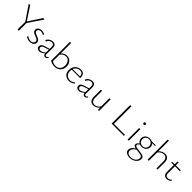

<svg xmlns="http://www.w3.org/2000/svg" viewBox="456 -2621 4818 4818"><g transform="rotate(45 2865.0 -212.5)"><path d="M338 -275V0H293V-274L33 -658H84L315 -308L544 -658H596Z M585 -44 609 -72Q630 -51 661.5 -39Q693 -27 728 -27Q773 -27 801.5 -50.5Q830 -74 830 -109Q830 -143 804.5 -161Q779 -179 728 -198Q689 -212 665.5 -224Q642 -236 626 -256.5Q610 -277 610 -309Q610 -358 647.5 -386Q685 -414 741 -414Q772 -414 802.5 -405.5Q833 -397 855 -382L835 -352Q817 -368 792 -376Q767 -384 740 -384Q701 -384 677 -364.5Q653 -345 653 -314Q653 -282 677.5 -265Q702 -248 752 -229Q792 -214 815.5 -201.5Q839 -189 855.5 -168Q872 -147 872 -114Q872 -63 831.5 -29.5Q791 4 726 4Q683 4 646 -9.5Q609 -23 585 -44Z M1350 -51Q1338 -26 1318.5 -11Q1299 4 1273 4Q1243 4 1226 -14Q1209 -32 1207 -67Q1166 -32 1131.5 -14Q1097 4 1062 4Q1021 4 994 -20Q967 -44 967 -84Q967 -156 1069 -186L1207 -226L1208 -292Q1209 -339 1189 -361Q1169 -383 1135 -383Q1095 -383 1060 -359.5Q1025 -336 1017 -294L977 -297Q981 -330 1006.5 -357Q1032 -384 1069 -399.5Q1106 -415 1145 -415Q1196 -415 1222 -383.5Q1248 -352 1247 -296L1244 -78Q1243 -54 1252 -41.5Q1261 -29 1278 -29Q1292 -29 1305.5 -37.5Q1319 -46 1328 -62ZM1075 -30Q1102 -30 1132.5 -45.5Q1163 -61 1206 -94L1207 -198L1080 -156Q1042 -144 1027 -127.5Q1012 -111 1012 -89Q1012 -61 1029.5 -45.5Q1047 -30 1075 -30Z M1823 -213Q1823 -152 1796.5 -102.5Q1770 -53 1721 -24.5Q1672 4 1606 4Q1554 4 1509.5 -9Q1465 -22 1442 -45V-707L1484 -714V-341Q1549 -415 1644 -415Q1695 -415 1735.5 -389.5Q1776 -364 1799.5 -318Q1823 -272 1823 -213ZM1778 -206Q1778 -285 1737.5 -334Q1697 -383 1633 -383Q1591 -383 1552 -361Q1513 -339 1484 -295V-69Q1503 -49 1538 -38Q1573 -27 1616 -27Q1690 -27 1734 -77Q1778 -127 1778 -206Z M2270 -60Q2202 4 2118 4Q2029 4 1975 -49Q1921 -102 1921 -191Q1921 -257 1948.5 -308Q1976 -359 2024 -387Q2072 -415 2132 -415Q2200 -415 2234 -377Q2268 -339 2268 -272Q2268 -256 2267 -248H1966Q1960 -223 1960 -195Q1960 -120 2005 -74Q2050 -28 2124 -28Q2192 -28 2249 -82ZM1974 -275H2231Q2230 -384 2130 -384Q2076 -384 2034.5 -355Q1993 -326 1974 -275Z M2751 -51Q2739 -26 2719.5 -11Q2700 4 2674 4Q2644 4 2627 -14Q2610 -32 2608 -67Q2567 -32 2532.5 -14Q2498 4 2463 4Q2422 4 2395 -20Q2368 -44 2368 -84Q2368 -156 2470 -186L2608 -226L2609 -292Q2610 -339 2590 -361Q2570 -383 2536 -383Q2496 -383 2461 -359.5Q2426 -336 2418 -294L2378 -297Q2382 -330 2407.5 -357Q2433 -384 2470 -399.5Q2507 -415 2546 -415Q2597 -415 2623 -383.5Q2649 -352 2648 -296L2645 -78Q2644 -54 2653 -41.5Q2662 -29 2679 -29Q2693 -29 2706.5 -37.5Q2720 -46 2729 -62ZM2476 -30Q2503 -30 2533.5 -45.5Q2564 -61 2607 -94L2608 -198L2481 -156Q2443 -144 2428 -127.5Q2413 -111 2413 -89Q2413 -61 2430.5 -45.5Q2448 -30 2476 -30Z M3185 -414V-3L3149 3L3144 -80Q3113 -39 3067.5 -17.5Q3022 4 2977 4Q2914 4 2877 -38Q2840 -80 2840 -154V-407L2882 -414V-166Q2882 -101 2911 -64.5Q2940 -28 2992 -28Q3034 -28 3075 -52Q3116 -76 3142 -125V-407Z M4068 -36V0H3633V-658H3677V-36Z M4199 -407 4241 -414V0H4199ZM4185 -583Q4185 -599 4194.5 -608.5Q4204 -618 4220 -618Q4235 -618 4245 -608.5Q4255 -599 4255 -583Q4255 -568 4245 -558.5Q4235 -549 4220 -549Q4204 -549 4194.5 -558.5Q4185 -568 4185 -583Z M4799 -371H4700Q4740 -331 4740 -272Q4740 -229 4718.5 -194Q4697 -159 4658.5 -139Q4620 -119 4573 -119Q4540 -119 4510 -130Q4483 -114 4469.5 -98.5Q4456 -83 4456 -65Q4456 -45 4472 -34.5Q4488 -24 4517.5 -18.5Q4547 -13 4604 -7Q4673 0 4710.5 9Q4748 18 4769 39.5Q4790 61 4790 101Q4790 152 4758.5 195Q4727 238 4673.5 263.5Q4620 289 4557 289Q4483 289 4435.5 255.5Q4388 222 4388 167Q4388 126 4416.5 86Q4445 46 4502 14Q4462 6 4440.5 -9.5Q4419 -25 4419 -53Q4419 -80 4434.5 -101Q4450 -122 4482 -143Q4450 -163 4432 -194.5Q4414 -226 4414 -265Q4414 -308 4435.5 -342Q4457 -376 4495.5 -395.5Q4534 -415 4581 -415Q4630 -415 4667 -395L4799 -400ZM4700 -266Q4700 -319 4665 -353Q4630 -387 4575 -387Q4522 -387 4488 -353.5Q4454 -320 4454 -268Q4454 -216 4489 -182Q4524 -148 4578 -148Q4632 -148 4666 -181.5Q4700 -215 4700 -266ZM4585 25Q4570 24 4542 20Q4432 80 4432 159Q4432 206 4468.5 233.5Q4505 261 4565 261Q4616 261 4658.5 240.5Q4701 220 4725 186Q4749 152 4749 112Q4749 79 4732 62.5Q4715 46 4683 39Q4651 32 4585 25Z M5263 -257V0H5222V-244Q5222 -310 5192.5 -346.5Q5163 -383 5108 -383Q5066 -383 5024 -360.5Q4982 -338 4953 -293V0H4911V-707L4953 -714V-336Q4985 -375 5031.5 -395Q5078 -415 5122 -415Q5187 -415 5225 -373Q5263 -331 5263 -257Z M5716 -51Q5661 7 5590 7Q5535 7 5503 -26Q5471 -59 5471 -114V-366H5381L5384 -397L5471 -398L5477 -496L5512 -502V-398L5688 -400L5685 -366H5512V-120Q5512 -75 5534.5 -50.5Q5557 -26 5597 -26Q5653 -26 5695 -72Z"/></g></svg>

Font: Ysabeau Light
Style: Regular
Weight: 300
Designer: Christian Thalmann (Catharsis Fonts)
Version: Version 0.003